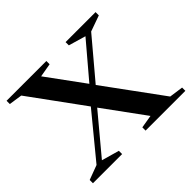

<svg xmlns="http://www.w3.org/2000/svg" viewBox="-126 -675 833 833"><g transform="rotate(-45 290.0 -259.0)"><path d="M516 -29 580 -20V0H336V-20L396 -30L258 -219L111 -43L192 -20V0H13V-20L80 -45L242 -242L62 -489L1 -498V-518H245V-498L182 -487L307 -316L441 -474L362 -497V-517H546V-497L473 -471L323 -293Z"/></g></svg>

Font: Prata
Style: Regular
Weight: 400
Designer: Ivan Petrov
Foundry: Cyreal
Version: Version 2.000